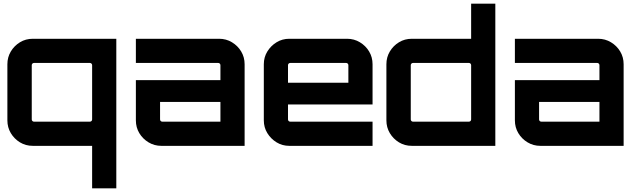

<svg xmlns="http://www.w3.org/2000/svg" viewBox="-20 -790 3451 1040"><path d="M479 230V0H158Q119 0 88 -19Q57 -38 38.5 -69Q20 -100 20 -138V-442Q20 -480 38.5 -511Q57 -542 88 -561Q119 -580 158 -580H610V230ZM164 -131H467Q472 -131 475.5 -134.5Q479 -138 479 -143V-437Q479 -442 475.5 -445.5Q472 -449 467 -449H164Q159 -449 155.5 -445.5Q152 -442 152 -437V-143Q152 -138 155.5 -134.5Q159 -131 164 -131Z M854 0Q816 0 784.5 -19Q753 -38 734.5 -69Q716 -100 716 -138V-356H1174V-437Q1174 -442 1170.5 -445.5Q1167 -449 1162 -449H716V-580H1167Q1205 -580 1236.5 -561Q1268 -542 1286.5 -511Q1305 -480 1305 -442V0ZM859 -131H1174V-238H847V-143Q847 -138 850.5 -134.5Q854 -131 859 -131Z M1547 0Q1509 0 1478 -19Q1447 -38 1428 -69Q1409 -100 1409 -138V-442Q1409 -480 1428 -511Q1447 -542 1478 -561Q1509 -580 1547 -580H1860Q1898 -580 1929.5 -561Q1961 -542 1979.5 -511Q1998 -480 1998 -442V-224H1540V-143Q1540 -138 1543.5 -134.5Q1547 -131 1552 -131H1998V0H1547ZM1540 -342H1867V-437Q1867 -442 1863.5 -445.5Q1860 -449 1855 -449H1552Q1547 -449 1543.5 -445.5Q1540 -442 1540 -437Z M2211 0Q2172 0 2141 -19Q2110 -38 2091.5 -69Q2073 -100 2073 -138V-442Q2073 -480 2091.5 -511Q2110 -542 2141 -561Q2172 -580 2211 -580H2532V-770H2663V0H2211ZM2217 -131H2520Q2525 -131 2528.5 -134.5Q2532 -138 2532 -143V-437Q2532 -442 2528.5 -445.5Q2525 -449 2520 -449H2217Q2212 -449 2208.5 -445.5Q2205 -442 2205 -437V-143Q2205 -138 2208.5 -134.5Q2212 -131 2217 -131Z M2907 0Q2869 0 2837.5 -19Q2806 -38 2787.5 -69Q2769 -100 2769 -138V-356H3227V-437Q3227 -442 3223.5 -445.5Q3220 -449 3215 -449H2769V-580H3220Q3258 -580 3289.5 -561Q3321 -542 3339.5 -511Q3358 -480 3358 -442V0ZM2912 -131H3227V-238H2900V-143Q2900 -138 2903.5 -134.5Q2907 -131 2912 -131Z"/></svg>

Font: Orbitron
Style: Bold
Weight: 700
Designer: Matt McInerney
Foundry: The League of Moveable Type
Version: Version 2.001